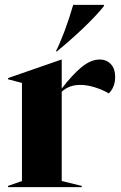

<svg xmlns="http://www.w3.org/2000/svg" viewBox="-20 -767 495 787"><path d="M13 -5 70 -25V-427L13 -442V-447L232 -523H233V-404Q276 -460 314 -491.5Q352 -523 389 -523Q417 -523 434.5 -504Q452 -485 452 -452Q452 -410 426 -384Q401 -399 369 -409Q337 -419 309 -419Q263 -419 233 -391V-25L315 -5V0H13ZM280 -747H406V-742Q375 -703 322 -652.5Q269 -602 214 -557H209Q224 -585 244 -638Q264 -691 280 -747Z"/></svg>

Font: Nyght Serif Bold
Style: Regular
Weight: 700
Designer: Maksym Kobuzan
Version: Version 0.410